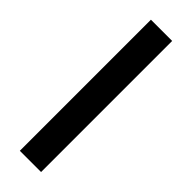

<svg xmlns="http://www.w3.org/2000/svg" viewBox="-240 -712 725 725"><g transform="rotate(45 122.5 -350.0)"><path d="M65.8 0V-700H179.2V0Z"/></g></svg>

Font: Funnel Display Light Medium
Style: Regular
Weight: 500
Version: Version 1.000